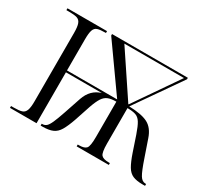

<svg xmlns="http://www.w3.org/2000/svg" viewBox="-111 -716 975 895"><g transform="rotate(30 376.5 -268.0)"><path d="M22 0V-10H37Q65 -10 79.5 -14.5Q94 -19 100 -35Q106 -51 106 -84V-452Q106 -485 100 -501Q94 -517 79.5 -521.5Q65 -526 38 -526H22V-536H235V-526H231Q204 -526 190 -521.5Q176 -517 170.5 -501Q165 -485 165 -452V-284H435L262 -528V-536H670V-528L500 -284Q568 -282 601.5 -264.5Q635 -247 651 -200L682 -110Q702 -51 714.5 -30.5Q727 -10 745 -10H749V0H735Q703 0 683 -8.5Q663 -17 649.5 -40Q636 -63 622 -104L594 -187Q581 -225 569.5 -243.5Q558 -262 541 -267.5Q524 -273 497 -273V-82Q497 -34 507.5 -22Q518 -10 547 -10H554V0H381V-10H389Q417 -10 427 -22Q437 -34 437 -83V-273Q410 -273 393.5 -266.5Q377 -260 365.5 -242.5Q354 -225 342 -191L313 -104Q299 -64 285.5 -41Q272 -18 251.5 -9Q231 0 198 0H187V-10H190Q203 -10 212 -18Q221 -26 230.5 -47.5Q240 -69 254 -110L284 -199Q304 -258 358 -274H165V0ZM491 -291H493L655 -526H334Z"/></g></svg>

Font: Noto Serif Display Condensed Light
Style: Regular
Weight: 300
Width: 3
Designer: Monotype Design Team
Foundry: Monotype Imaging Inc.
Version: Version 2.009